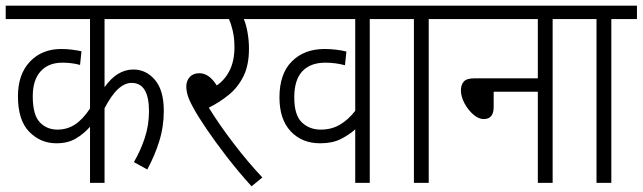

<svg xmlns="http://www.w3.org/2000/svg" viewBox="-20 -642 2256 674"><path d="M608 -575H347V-336Q391 -398 448 -398Q493 -398 524 -361.5Q555 -325 555 -253Q555 -197 539 -146Q523 -95 497 -47L450 -73Q473 -112 488 -157Q503 -202 503 -252Q503 -351 442 -351Q418 -351 394.5 -329.5Q371 -308 347 -262V0H296V-197Q274 -172 246 -155.5Q218 -139 178 -139Q122 -139 82.5 -179.5Q43 -220 43 -304Q43 -381 85 -425.5Q127 -470 195 -470Q215 -470 234 -467.5Q253 -465 266 -462L261 -414Q233 -422 199 -422Q150 -422 122.5 -391.5Q95 -361 95 -304Q95 -239 119.5 -213Q144 -187 182 -187Q215 -187 242.5 -204.5Q270 -222 296 -261V-575H0V-622H608Z M901 -19 863 12Q816 -40 775.5 -92.5Q735 -145 704.5 -190Q674 -235 659 -263Q644 -290 639 -307Q634 -324 634 -339Q634 -358 646 -371.5Q658 -385 680 -385Q714 -385 741 -342Q770 -362 786.5 -395.5Q803 -429 803 -476Q803 -509 797 -534Q791 -559 784 -575H595V-622H932V-575H836Q844 -556 849 -528Q854 -500 854 -471Q854 -413 834.5 -374Q815 -335 783 -309Q751 -283 713 -264Q750 -204 800.5 -138Q851 -72 901 -19Z M1369 -575H1278V0H1227V-188Q1206 -169 1176.5 -154Q1147 -139 1104 -139Q1040 -139 1000.5 -181Q961 -223 961 -300Q961 -383 1004.5 -426.5Q1048 -470 1119 -470Q1141 -470 1161 -467.5Q1181 -465 1196 -461L1191 -413Q1176 -417 1159 -419.5Q1142 -422 1122 -422Q1070 -422 1041.5 -392Q1013 -362 1013 -300Q1013 -238 1039.5 -212.5Q1066 -187 1106 -187Q1144 -187 1173.5 -204.5Q1203 -222 1227 -253V-575H919V-622H1369Z M1485 -575V0H1433V-575H1356V-622H1575V-575Z M1562 -622H2010V-575H1920V0H1868V-320H1713V-266Q1713 -224 1678 -224Q1660 -224 1641.5 -240Q1623 -256 1610.5 -279.5Q1598 -303 1598 -325Q1598 -344 1608 -355.5Q1618 -367 1645 -367H1868V-575H1562Z M2126 -575V0H2074V-575H1997V-622H2216V-575Z"/></svg>

Font: Noto Sans Condensed Light
Style: Regular
Weight: 300
Width: 3
Designer: Monotype Design Team
Foundry: Monotype Imaging Inc.
Version: Version 2.013; ttfautohint (v1.8.4.7-5d5b)